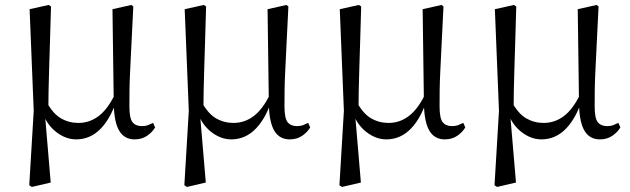

<svg xmlns="http://www.w3.org/2000/svg" viewBox="-20 -548 2544 775"><path d="M98.1 199.8 116.1 -100.8 99.5 -510.9 176.5 -528 185.9 -521.8Q183.7 -440.4 181.7 -378.9Q179.7 -317.5 178.3 -269.3Q176.9 -221.2 176 -181.2Q175.1 -141.2 175.1 -101.7L161.7 -82.8L184.7 188.8L108.5 206.6ZM523.5 14.6Q482.5 14.6 461.8 -19.3Q441.1 -53.3 439.2 -125.3V-128.5L434 -510.9L510.3 -528L518.1 -521.8Q513.7 -435.6 510.7 -372.5Q507.7 -309.5 505.4 -263.6Q503.1 -217.8 502.7 -183.5Q502.3 -149.2 502.3 -119.2Q502.3 -70.5 515 -54.7Q527.7 -38.9 552.7 -38.9Q567.1 -38.9 577.8 -43.1Q588.4 -47.3 598 -52L606.1 -33.6Q594.2 -13.7 573.1 0.5Q552 14.6 523.5 14.6ZM287.6 14.6Q245.3 14.6 206.7 -15.3Q168.1 -45.3 150.7 -96.8H148.5L167.8 -136.8Q193.6 -89.2 225.8 -70.5Q258.1 -51.8 296.3 -51.8Q341.9 -51.8 378.6 -79.9Q415.3 -108 444 -167.6L456.6 -155.4H454.2Q430.3 -74.8 387.9 -30.1Q345.5 14.6 287.6 14.6Z M724.1 199.8 742.1 -100.8 725.5 -510.9 802.5 -528 811.9 -521.8Q809.7 -440.4 807.7 -378.9Q805.7 -317.5 804.3 -269.3Q802.9 -221.2 802 -181.2Q801.1 -141.2 801.1 -101.7L787.7 -82.8L810.7 188.8L734.5 206.6ZM1149.5 14.6Q1108.5 14.6 1087.8 -19.3Q1067.1 -53.3 1065.2 -125.3V-128.5L1060 -510.9L1136.3 -528L1144.1 -521.8Q1139.7 -435.6 1136.7 -372.5Q1133.7 -309.5 1131.4 -263.6Q1129.1 -217.8 1128.7 -183.5Q1128.3 -149.2 1128.3 -119.2Q1128.3 -70.5 1141 -54.7Q1153.7 -38.9 1178.7 -38.9Q1193.1 -38.9 1203.8 -43.1Q1214.4 -47.3 1224 -52L1232.1 -33.6Q1220.2 -13.7 1199.1 0.5Q1178 14.6 1149.5 14.6ZM913.6 14.6Q871.3 14.6 832.7 -15.3Q794.1 -45.3 776.7 -96.8H774.5L793.8 -136.8Q819.6 -89.2 851.8 -70.5Q884.1 -51.8 922.3 -51.8Q967.9 -51.8 1004.6 -79.9Q1041.3 -108 1070 -167.6L1082.6 -155.4H1080.2Q1056.3 -74.8 1013.9 -30.1Q971.5 14.6 913.6 14.6Z M1350.1 199.8 1368.1 -100.8 1351.5 -510.9 1428.5 -528 1437.9 -521.8Q1435.7 -440.4 1433.7 -378.9Q1431.7 -317.5 1430.3 -269.3Q1428.9 -221.2 1428 -181.2Q1427.1 -141.2 1427.1 -101.7L1413.7 -82.8L1436.7 188.8L1360.5 206.6ZM1775.5 14.6Q1734.5 14.6 1713.8 -19.3Q1693.1 -53.3 1691.2 -125.3V-128.5L1686 -510.9L1762.3 -528L1770.1 -521.8Q1765.7 -435.6 1762.7 -372.5Q1759.7 -309.5 1757.4 -263.6Q1755.1 -217.8 1754.7 -183.5Q1754.3 -149.2 1754.3 -119.2Q1754.3 -70.5 1767 -54.7Q1779.7 -38.9 1804.7 -38.9Q1819.1 -38.9 1829.8 -43.1Q1840.4 -47.3 1850 -52L1858.1 -33.6Q1846.2 -13.7 1825.1 0.5Q1804 14.6 1775.5 14.6ZM1539.6 14.6Q1497.3 14.6 1458.7 -15.3Q1420.1 -45.3 1402.7 -96.8H1400.5L1419.8 -136.8Q1445.6 -89.2 1477.8 -70.5Q1510.1 -51.8 1548.3 -51.8Q1593.9 -51.8 1630.6 -79.9Q1667.3 -108 1696 -167.6L1708.6 -155.4H1706.2Q1682.3 -74.8 1639.9 -30.1Q1597.5 14.6 1539.6 14.6Z M1976.1 199.8 1994.1 -100.8 1977.5 -510.9 2054.5 -528 2063.9 -521.8Q2061.7 -440.4 2059.7 -378.9Q2057.7 -317.5 2056.3 -269.3Q2054.9 -221.2 2054 -181.2Q2053.1 -141.2 2053.1 -101.7L2039.7 -82.8L2062.7 188.8L1986.5 206.6ZM2401.5 14.6Q2360.5 14.6 2339.8 -19.3Q2319.1 -53.3 2317.2 -125.3V-128.5L2312 -510.9L2388.3 -528L2396.1 -521.8Q2391.7 -435.6 2388.7 -372.5Q2385.7 -309.5 2383.4 -263.6Q2381.1 -217.8 2380.7 -183.5Q2380.3 -149.2 2380.3 -119.2Q2380.3 -70.5 2393 -54.7Q2405.7 -38.9 2430.7 -38.9Q2445.1 -38.9 2455.8 -43.1Q2466.4 -47.3 2476 -52L2484.1 -33.6Q2472.2 -13.7 2451.1 0.5Q2430 14.6 2401.5 14.6ZM2165.6 14.6Q2123.3 14.6 2084.7 -15.3Q2046.1 -45.3 2028.7 -96.8H2026.5L2045.8 -136.8Q2071.6 -89.2 2103.8 -70.5Q2136.1 -51.8 2174.3 -51.8Q2219.9 -51.8 2256.6 -79.9Q2293.3 -108 2322 -167.6L2334.6 -155.4H2332.2Q2308.3 -74.8 2265.9 -30.1Q2223.5 14.6 2165.6 14.6Z"/></svg>

Font: Noto Serif TC
Style: Regular
Weight: 200
Designer: Ryoko NISHIZUKA 西塚涼子 (kana & ideographs); Frank Grießhammer (Latin, Greek & Cyrillic); Wenlong ZHANG 张文龙 (bopomofo); San
Foundry: Adobe
Version: Version 2.001;hotconv 1.1.0;makeotfexe 2.6.0